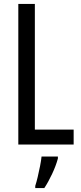

<svg xmlns="http://www.w3.org/2000/svg" viewBox="-20 -734 411 975"><path d="M73 0V-714H157V-76H354V0ZM274 71Q264 108 244.5 149.5Q225 191 205 221H159V210Q165 192 171.5 164.5Q178 137 183.5 109Q189 81 191 61H274Z"/></svg>

Font: Noto Sans Hebrew ExtraCondensed
Style: Regular
Weight: 400
Width: 2
Designer: Monotype Design Team
Foundry: Monotype Imaging Inc.
Version: Version 2.004; ttfautohint (v1.8.4.7-5d5b)